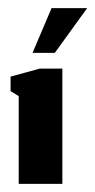

<svg xmlns="http://www.w3.org/2000/svg" viewBox="-20 -452 234 472"><path d="M60 -322H114.7L194.3 -432H106.7ZM26 0H133.3V-283.3H77.7L6 -263.7V-228L26 -215.7Z"/></svg>

Font: Jomhuria
Style: Regular
Weight: 400
Designer: Arabic design by Kourosh Beigpour, Latin design by Eben Sorkin, engineering by Lasse Fister and Khaled Hosney
Version: Version 1.0000